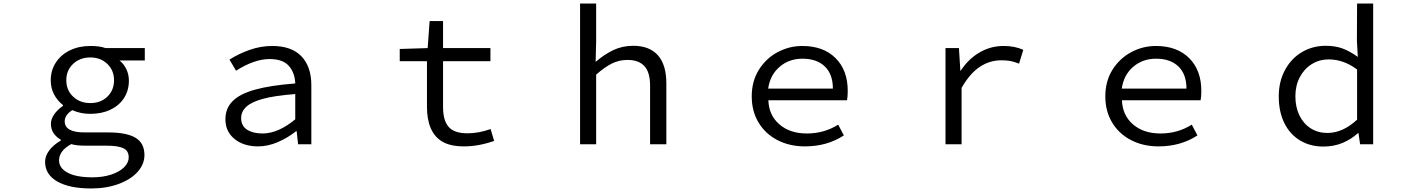

<svg xmlns="http://www.w3.org/2000/svg" viewBox="-20 -816 8040 1086"><path d="M235 99Q235 67 258 35.5Q281 4 324 -21V-26Q300 -39 284 -61.5Q268 -84 268 -115Q268 -142 286 -168.5Q304 -195 336 -217V-222Q305 -246 286 -281.5Q267 -317 267 -362Q267 -418 296 -462.5Q325 -507 376 -531.5Q427 -556 491 -556Q545 -556 577 -544H799V-474H656Q680 -455 694.5 -425Q709 -395 709 -360Q709 -304 681.5 -261.5Q654 -219 604.5 -195.5Q555 -172 491 -172Q435 -172 389 -193Q346 -166 346 -130Q346 -67 458 -67H591Q697 -67 747 -36.5Q797 -6 797 61Q797 113 758.5 156Q720 199 651 224.5Q582 250 496 250Q373 250 304 210.5Q235 171 235 99ZM625 -362Q625 -418 587 -454.5Q549 -491 491 -491Q432 -491 393.5 -454.5Q355 -418 355 -362Q355 -306 393.5 -269.5Q432 -233 491 -233Q550 -233 587.5 -269.5Q625 -306 625 -362ZM708 74Q708 37 678 22.5Q648 8 583 8H466Q410 8 383 -1Q314 37 314 91Q314 135 363 161Q412 187 503 187Q562 187 609 171.5Q656 156 682 130Q708 104 708 74Z M1255 -141Q1255 -203 1295 -243Q1334 -284 1421 -308.5Q1508 -333 1650 -344Q1648 -404 1614 -443Q1580 -482 1505 -482Q1419 -482 1315 -416L1278 -479Q1328 -511 1391 -533.5Q1454 -556 1520 -556Q1629 -556 1685 -497.5Q1741 -439 1741 -334V0H1666L1658 -74H1655Q1607 -36 1551 -12Q1495 12 1440 12Q1358 12 1306.5 -30Q1255 -72 1255 -141ZM1650 -141V-284Q1533 -275 1467 -257Q1402 -239 1373 -212Q1344 -185 1344 -148Q1344 -104 1377.5 -82.5Q1411 -61 1465 -61Q1553 -61 1650 -141Z M2480 -16Q2395 -68 2395 -213V-470H2241V-539L2399 -544L2410 -697H2486V-544H2754V-470H2486V-211Q2486 -135 2517.5 -98.5Q2549 -62 2624 -62Q2687 -62 2755 -86L2775 -19Q2687 12 2605 12Q2526 12 2480 -16Z M3261 -796H3352V-581L3349 -466Q3399 -509 3450 -533Q3501 -557 3562 -557Q3653 -557 3701 -503.5Q3749 -450 3749 -344V0H3657V-332Q3657 -407 3625 -442Q3593 -477 3529 -477Q3483 -477 3442.5 -457.5Q3402 -438 3352 -394V0H3261Z M4232 -271Q4232 -357 4272.5 -421.5Q4313 -486 4378.5 -521Q4444 -556 4518 -556Q4637 -556 4706 -487.5Q4775 -419 4775 -302Q4775 -269 4771 -249H4326Q4329 -164 4388.5 -112.5Q4448 -61 4544 -61Q4642 -61 4721 -111L4753 -50Q4658 12 4533 12Q4446 12 4377.5 -23.5Q4309 -59 4270.5 -123Q4232 -187 4232 -271ZM4519 -484Q4443 -484 4389.5 -438Q4336 -392 4325 -315H4691Q4691 -396 4645.5 -440Q4600 -484 4519 -484Z M5328 -544H5404L5412 -416H5414Q5457 -482 5520 -519Q5583 -556 5657 -556Q5720 -556 5768 -534L5744 -456Q5716 -467 5695 -471Q5674 -475 5644 -475Q5578 -475 5522 -438Q5466 -401 5419 -319V0H5328Z M6232 -271Q6232 -357 6272.5 -421.5Q6313 -486 6378.5 -521Q6444 -556 6518 -556Q6637 -556 6706 -487.5Q6775 -419 6775 -302Q6775 -269 6771 -249H6326Q6329 -164 6388.5 -112.5Q6448 -61 6544 -61Q6642 -61 6721 -111L6753 -50Q6658 12 6533 12Q6446 12 6377.5 -23.5Q6309 -59 6270.5 -123Q6232 -187 6232 -271ZM6519 -484Q6443 -484 6389.5 -438Q6336 -392 6325 -315H6691Q6691 -396 6645.5 -440Q6600 -484 6519 -484Z M7213 -271Q7213 -355 7248.5 -420.5Q7284 -486 7344.5 -521.5Q7405 -557 7478 -557Q7533 -557 7574.5 -541.5Q7616 -526 7660 -494L7655 -587L7656 -796H7747V0H7673L7664 -63H7661Q7623 -28 7573.5 -7.5Q7524 13 7465 13Q7391 13 7333.5 -21.5Q7276 -56 7244.5 -120Q7213 -184 7213 -271ZM7656 -139V-423Q7580 -480 7495 -480Q7443 -480 7400 -453.5Q7357 -427 7332 -379.5Q7307 -332 7307 -272Q7307 -210 7330 -163Q7353 -116 7394 -90Q7435 -64 7488 -64Q7575 -64 7656 -139Z"/></svg>

Font: Merged Yaku Han JP
Style: Regular
Weight: 400
Designer: Ryoko NISHIZUKA 西塚涼子 (kana, bopomofo & ideographs); Paul D. Hunt (Latin, Greek & Cyrillic); Sandoll Communications 산돌커뮤니
Foundry: Adobe
Version: Version 2.004